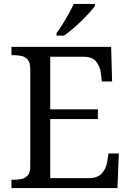

<svg xmlns="http://www.w3.org/2000/svg" viewBox="-20 -951 663 971"><path d="M38 0V-42H51Q73 -42 91.5 -46.5Q110 -51 121.5 -65.5Q133 -80 133 -109V-600Q133 -632 122 -647Q111 -662 92.5 -667Q74 -672 51 -672H38V-714H542L547 -539H495L490 -582Q486 -615 466.5 -639.5Q447 -664 402 -664H234V-398H475V-349H234V-50H427Q474 -50 495.5 -74.5Q517 -99 522 -132L529 -175H581L574 0ZM266 -784Q281 -803 297 -829Q313 -855 328 -882Q343 -909 353 -931H460V-921Q451 -908 433 -888Q415 -868 392.5 -846Q370 -824 347 -804.5Q324 -785 304 -771H266Z"/></svg>

Font: Noto Serif Gurmukhi
Style: Regular
Weight: 400
Designer: Vaibhav Singh and the Monotype Design Team
Foundry: Monotype Imaging Inc.
Version: Version 2.003